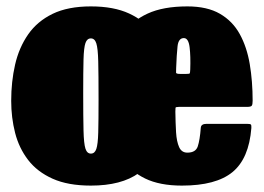

<svg xmlns="http://www.w3.org/2000/svg" viewBox="-20 -560 824 600"><path d="M315.5 -250Q315.5 -310 326.5 -362.5Q337.5 -415 365 -455Q392.5 -495 441.2 -517.5Q490 -540 565.5 -540Q627.5 -540 667.2 -517Q707 -494 729.2 -453.5Q751.5 -413 760.5 -359.5Q769.5 -306 769.5 -245Q769.5 -233.5 766.8 -229.8Q764 -226 752.5 -226H539.5Q529 -226 528.5 -223.2Q528 -220.5 528 -211Q528.5 -175.5 530.2 -146.5Q532 -117.5 539.8 -100.2Q547.5 -83 565.5 -83Q591.5 -83 598 -102.5Q604.5 -122 607.5 -161Q608.5 -173 625.5 -173H751.5Q762 -173 764 -170.8Q766 -168.5 765.5 -160Q758 -64.5 706.5 -22.2Q655 20 548.5 20Q479 20 433.5 -2.2Q388 -24.5 362.2 -62.5Q336.5 -100.5 326 -149Q315.5 -197.5 315.5 -250ZM543.5 -329H561.5Q572 -329 573 -330.8Q574 -332.5 574.5 -342.5Q576 -384 572.5 -412.5Q569 -441 554.5 -441Q537.5 -441 534.8 -415Q532 -389 530.5 -347.5Q530 -336.5 530.2 -332.8Q530.5 -329 543.5 -329ZM15 -245Q15 -305 27.2 -358.2Q39.5 -411.5 68 -452.5Q96.5 -493.5 144.5 -516.8Q192.5 -540 264 -540Q335.5 -540 383.5 -517.8Q431.5 -495.5 460 -457.5Q488.5 -419.5 500.8 -371Q513 -322.5 513 -270Q513 -190 490.5 -124.2Q468 -58.5 413.8 -19.2Q359.5 20 264 20Q192.5 20 144.5 -1.5Q96.5 -23 68 -60Q39.5 -97 27.2 -144.8Q15 -192.5 15 -245ZM240 -270Q240 -193 241 -152Q242 -111 247 -95.5Q252 -80 264 -80Q276 -80 281 -94.5Q286 -109 287 -146Q288 -183 288 -250Q288 -327 287 -368Q286 -409 281 -424.5Q276 -440 264 -440Q252 -440 247 -425.5Q242 -411 241 -374Q240 -337 240 -270Z"/></svg>

Font: Besley* Condensed Fatface
Style: Regular
Weight: 900
Width: 3
Designer: Owen Earl
Foundry: indestructible type*
Version: Version 3.000; ttfautohint (v1.8.3)